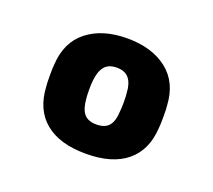

<svg xmlns="http://www.w3.org/2000/svg" viewBox="-62 -783 479 432"><g transform="rotate(20 177.5 -567.0)"><path d="M178 -429Q115 -429 80.5 -457.5Q46 -486 43 -540Q42 -548 42 -567.5Q42 -587 43 -594Q46 -648 82.5 -676.5Q119 -705 178 -705Q237 -705 273.5 -676.5Q310 -648 313 -594Q314 -587 314 -567.5Q314 -548 313 -540Q310 -486 275.5 -457.5Q241 -429 178 -429ZM178 -499Q198 -499 207.5 -510Q217 -521 218 -545Q219 -553 219 -567.5Q219 -582 218 -589Q217 -611 207.5 -623Q198 -635 178 -635Q158 -635 148.5 -623Q139 -611 137 -589Q136 -582 136 -567.5Q136 -553 137 -545Q139 -521 148.5 -510Q158 -499 178 -499Z"/></g></svg>

Font: Rubik SemiBold
Style: Regular
Weight: 600
Designer: Hubert and Fischer
Foundry: Hubert and Fischer
Version: Version 2.300;gftools[0.9.30]